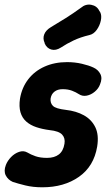

<svg xmlns="http://www.w3.org/2000/svg" viewBox="-39 -780 464 816"><path d="M141 16Q101 16 68.5 8Q36 0 15 -7Q-5 -16 -14.5 -34.5Q-24 -53 -14 -79Q-7 -97 8 -112.5Q23 -128 42 -134.5Q61 -141 77 -132Q92 -123 112 -116Q132 -109 161 -109Q192 -109 211 -123.5Q230 -138 235 -169Q239 -193 225 -208Q211 -223 172 -227Q141 -231 115.5 -239.5Q90 -248 72.5 -263.5Q55 -279 48 -303Q41 -327 46 -361Q54 -408 81 -443Q108 -478 150.5 -497Q193 -516 246 -516Q279 -516 309 -509Q339 -502 358 -493Q378 -484 387.5 -465.5Q397 -447 386 -421Q380 -404 364 -390.5Q348 -377 329.5 -373.5Q311 -370 296 -380Q284 -388 267 -394.5Q250 -401 227 -401Q206 -401 192.5 -390.5Q179 -380 176 -361Q174 -342 186 -330Q198 -318 241 -313Q285 -308 317.5 -290Q350 -272 366 -239.5Q382 -207 374 -157Q360 -73 296.5 -28.5Q233 16 141 16ZM220 -578Q198 -564 179 -569.5Q160 -575 151 -595V-597Q142 -616 149 -634Q156 -652 178 -665Q210 -684 241 -703.5Q272 -723 305 -747Q325 -764 349 -759.5Q373 -755 383 -734L387 -728Q394 -714 389.5 -692.5Q385 -671 372 -653Q359 -635 341 -631Q303 -622 273.5 -608Q244 -594 220 -578Z"/></svg>

Font: Winky Sans SemiBold
Style: Italic
Weight: 600
Italic angle: -8.97852°
Designer: Simon Atzbach
Foundry: typofactur
Version: Version 1.205